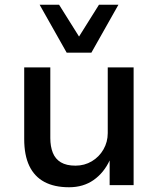

<svg xmlns="http://www.w3.org/2000/svg" viewBox="-20 -780 667 809"><path d="M271 9Q209 9 167 -13.5Q125 -36 103.5 -81Q82 -126 82 -194V-496H192V-198Q192 -163 202.5 -136.5Q213 -110 236.5 -96Q260 -82 298 -82Q336 -82 367 -100.5Q398 -119 416 -150.5Q434 -182 434 -219V-496H543V0H442V-106H443Q418 -52 374.5 -21.5Q331 9 271 9ZM261 -558 147 -760H229L313 -626L397 -760H479L365 -558Z"/></svg>

Font: Nunito Sans 8pt SemiBold
Style: Regular
Weight: 600
Version: Version 3.101;gftools[0.9.27]